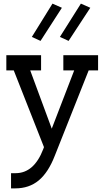

<svg xmlns="http://www.w3.org/2000/svg" viewBox="-20 -811 614 1061"><path d="M522 -422H470L283 49Q247 142 194 186Q141 230 64 230H41V146H66Q168 146 219 13L223 2L56 -422H15V-506H207V-422H147L266 -100L390 -422H330V-506H522ZM204 -585 156 -607 270 -791 322 -768ZM359 -585 311 -607 427 -791 479 -768Z"/></svg>

Font: Arvo
Style: Regular
Weight: 400
Designer: Anton Koovit (Cyrillic Expansion: Cyreal)
Foundry: Anton Koovit, Yassin Baggar
Version: Version 3.000